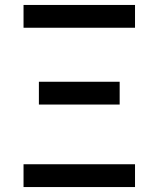

<svg xmlns="http://www.w3.org/2000/svg" viewBox="-20 -755 640 775"><path d="M75 -643V-735H525V-643ZM137 -333V-425H463V-333ZM75 0V-92H525V0Z"/></svg>

Font: Zed Mono Semibold Extended
Style: Regular
Weight: 600
Width: 7
Monospace: yes
Designer: Belleve Invis
Foundry: Belleve Invis
Version: Version 1.0.0; ttfautohint (v1.8.4)